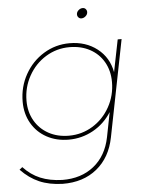

<svg xmlns="http://www.w3.org/2000/svg" viewBox="-59 -739 747 980"><g transform="rotate(-5 314.5 -249.5)"><path d="M9 102 24 90Q62 131 110 151Q158 171 222 173Q319 174 384 122Q449 70 468 -24L493 -151Q456 -93 398 -61Q340 -29 273 -29Q210 -29 160.5 -56Q111 -83 83 -131.5Q55 -180 55 -242Q55 -318 90.5 -381.5Q126 -445 186.5 -482Q247 -519 319 -519Q402 -519 460.5 -473.5Q519 -428 533 -352L566 -517H586L488 -22Q468 80 398 137Q328 194 222 193Q154 191 103 169Q52 147 9 102ZM518 -303Q518 -361 492.5 -405.5Q467 -450 421.5 -474.5Q376 -499 317 -499Q251 -499 195.5 -465Q140 -431 107.5 -372.5Q75 -314 75 -245Q75 -188 100.5 -143.5Q126 -99 171.5 -74Q217 -49 276 -49Q342 -49 397.5 -83Q453 -117 485.5 -175.5Q518 -234 518 -303ZM423 -670Q423 -658 413 -649Q403 -640 391 -640Q382 -640 376 -646.5Q370 -653 370 -662Q370 -674 380 -683Q390 -692 402 -692Q411 -692 417 -685.5Q423 -679 423 -670Z"/></g></svg>

Font: Gontserrat Thin
Style: Italic
Weight: 250
Italic angle: -11.3°
Designer: Julieta Ulanovsky
Foundry: Julieta Ulanovsky
Version: Version 6.001